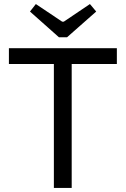

<svg xmlns="http://www.w3.org/2000/svg" viewBox="-20 -928 621 948"><path d="M271 -744H311L455 -871L424 -908L295 -821H287L157 -908L128 -871ZM557 -612V-690H24V-612H246V0H334V-612Z"/></svg>

Font: SnT
Style: Regular
Weight: 400
Designer: Natanael Gama
Version: Version 1.001;PS 001.001;hotconv 1.0.70;makeotf.lib2.5.58329